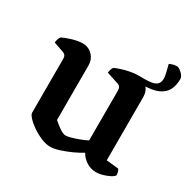

<svg xmlns="http://www.w3.org/2000/svg" viewBox="-144 -770 909 914"><g transform="rotate(30 310.0 -313.0)"><path d="M245 4Q220 4 193 -7.5Q166 -19 142 -35.5Q118 -52 103.5 -68Q89 -84 89 -93V-391Q89 -411 72 -417L15 -437Q18 -462 28 -472Q45 -481 77 -490.5Q109 -500 133 -500Q166 -500 187.5 -477.5Q209 -455 209 -423V-123Q222 -111 244 -95Q266 -79 281 -79Q292 -79 311 -84.5Q330 -90 351.5 -98Q373 -106 390 -115V-391Q390 -411 373 -417L306 -439Q307 -451 310.5 -460Q314 -469 318 -472Q328 -477 349.5 -484Q371 -491 394.5 -495.5Q418 -500 434 -500Q467 -500 488.5 -477.5Q510 -455 510 -423V-75L577 -68Q580 -64 583 -55.5Q586 -47 586 -36Q580 -27 564 -19Q548 -11 529 -5.5Q510 0 495 0Q464 0 439.5 -16Q415 -32 403 -55Q383 -42 353.5 -28.5Q324 -15 294.5 -5.5Q265 4 245 4ZM434 -477V-500H472Q517 -500 534 -511Q551 -522 551 -547Q551 -558 546.5 -578Q542 -598 536 -620Q556 -630 576 -630Q584 -630 594.5 -622.5Q605 -615 612.5 -604.5Q620 -594 620 -585Q620 -551 607.5 -525.5Q595 -500 564 -485.5Q533 -471 476 -471Q468 -471 456.5 -472.5Q445 -474 434 -477Z"/></g></svg>

Font: Texturina SemiBold
Style: Regular
Weight: 600
Designer: Guillermo Torres Carreño
Foundry: Omnibus-Type
Version: Version 1.002; ttfautohint (v1.8.3)